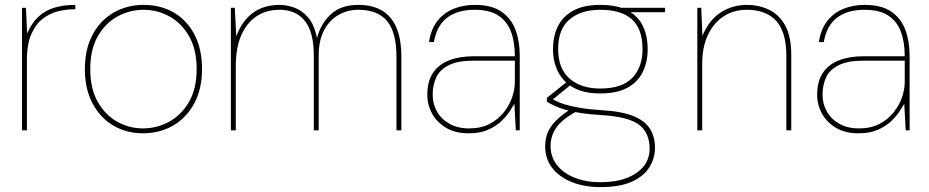

<svg xmlns="http://www.w3.org/2000/svg" viewBox="-20 -533 3797 785"><path d="M70 0V-501H86L91 -396Q110 -440 138 -465.5Q166 -491 203.5 -502Q241 -513 288 -513V-495H280Q253 -495 220 -487.5Q187 -480 157.5 -458.5Q128 -437 109 -395.5Q90 -354 90 -286V0Z M564 12Q497 12 443.5 -19.5Q390 -51 358.5 -110Q327 -169 327 -250Q327 -333 359 -392Q391 -451 445.5 -482Q500 -513 567 -513Q636 -513 690 -482Q744 -451 775 -392Q806 -333 806 -250Q806 -169 774 -110Q742 -51 687.5 -19.5Q633 12 564 12ZM564 -8Q621 -8 671 -35Q721 -62 752.5 -116Q784 -170 784 -251Q784 -331 753 -385Q722 -439 672.5 -466Q623 -493 567 -493Q511 -493 461 -466Q411 -439 380 -385Q349 -331 349 -251Q349 -170 380 -116Q411 -62 460 -35Q509 -8 564 -8Z M924 0V-501H940L946 -385Q971 -450 1015.5 -481.5Q1060 -513 1123 -513Q1152 -513 1183 -502Q1214 -491 1239.5 -462Q1265 -433 1276 -377Q1290 -434 1331.5 -473.5Q1373 -513 1445 -513Q1500 -513 1539 -491.5Q1578 -470 1599.5 -423Q1621 -376 1621 -298V0H1601V-300Q1601 -401 1562.5 -447Q1524 -493 1445 -493Q1401 -493 1364 -472Q1327 -451 1305 -409.5Q1283 -368 1283 -305V0H1263V-305Q1263 -402 1226.5 -447.5Q1190 -493 1123 -493Q1069 -493 1029 -466.5Q989 -440 966.5 -389Q944 -338 944 -262V0Z M1896 12Q1842 12 1804.5 -10Q1767 -32 1747 -68Q1727 -104 1727 -145Q1727 -201 1750.5 -235.5Q1774 -270 1816.5 -286.5Q1859 -303 1917 -303H2085Q2085 -362 2069 -404Q2053 -446 2017.5 -469.5Q1982 -493 1921 -493Q1851 -493 1808.5 -461Q1766 -429 1754 -361H1734Q1742 -414 1768.5 -447.5Q1795 -481 1834.5 -497Q1874 -513 1921 -513Q1990 -513 2030 -485.5Q2070 -458 2087.5 -411Q2105 -364 2105 -306V0H2089L2083 -109Q2077 -98 2064 -78Q2051 -58 2029.5 -37.5Q2008 -17 1975.5 -2.5Q1943 12 1896 12ZM1898 -8Q1947 -8 1982 -26.5Q2017 -45 2040 -74Q2063 -103 2074 -135.5Q2085 -168 2085 -197V-285H1917Q1852 -285 1815 -266.5Q1778 -248 1763.5 -216.5Q1749 -185 1749 -145Q1749 -109 1766.5 -77.5Q1784 -46 1817.5 -27Q1851 -8 1898 -8Z M2434 232Q2369 232 2318 211.5Q2267 191 2238 154Q2209 117 2209 66Q2209 35 2219 10Q2229 -15 2252 -38.5Q2275 -62 2316 -89L2338 -78Q2276 -44 2253.5 -10Q2231 24 2231 64Q2231 108 2257 141.5Q2283 175 2329.5 193.5Q2376 212 2434 212Q2498 212 2543 194.5Q2588 177 2612 146.5Q2636 116 2636 75Q2636 11 2594 -22Q2552 -55 2445 -62Q2394 -65 2357 -70.5Q2320 -76 2294 -83.5Q2268 -91 2249.5 -99.5Q2231 -108 2216 -117V-133L2300 -200L2322 -193L2231 -119L2225 -133Q2239 -128 2253 -120.5Q2267 -113 2289.5 -106Q2312 -99 2349 -92.5Q2386 -86 2446 -82Q2526 -77 2572 -57.5Q2618 -38 2638 -5.5Q2658 27 2658 72Q2658 113 2635.5 150Q2613 187 2564 209.5Q2515 232 2434 232ZM2434 -151Q2367 -151 2324.5 -175Q2282 -199 2261.5 -240Q2241 -281 2241 -331Q2241 -386 2261.5 -426.5Q2282 -467 2324.5 -490Q2367 -513 2434 -513Q2504 -513 2546.5 -490Q2589 -467 2608.5 -426.5Q2628 -386 2628 -331Q2628 -281 2608.5 -240Q2589 -199 2546.5 -175Q2504 -151 2434 -151ZM2434 -171Q2523 -171 2565 -214.5Q2607 -258 2607 -332Q2607 -415 2563.5 -454Q2520 -493 2434 -493Q2356 -493 2309 -454Q2262 -415 2262 -332Q2262 -252 2309 -211.5Q2356 -171 2434 -171ZM2528 -483 2519 -501H2699V-483Z M2831 0V-501H2847L2852 -387Q2880 -453 2928 -483Q2976 -513 3033 -513Q3084 -513 3125.5 -492.5Q3167 -472 3191 -427.5Q3215 -383 3215 -310V0H3195V-305Q3195 -402 3153.5 -447.5Q3112 -493 3033 -493Q2981 -493 2940.5 -467.5Q2900 -442 2875.5 -392.5Q2851 -343 2851 -271V0Z M3490 12Q3436 12 3398.5 -10Q3361 -32 3341 -68Q3321 -104 3321 -145Q3321 -201 3344.5 -235.5Q3368 -270 3410.5 -286.5Q3453 -303 3511 -303H3679Q3679 -362 3663 -404Q3647 -446 3611.5 -469.5Q3576 -493 3515 -493Q3445 -493 3402.5 -461Q3360 -429 3348 -361H3328Q3336 -414 3362.5 -447.5Q3389 -481 3428.5 -497Q3468 -513 3515 -513Q3584 -513 3624 -485.5Q3664 -458 3681.5 -411Q3699 -364 3699 -306V0H3683L3677 -109Q3671 -98 3658 -78Q3645 -58 3623.5 -37.5Q3602 -17 3569.5 -2.5Q3537 12 3490 12ZM3492 -8Q3541 -8 3576 -26.5Q3611 -45 3634 -74Q3657 -103 3668 -135.5Q3679 -168 3679 -197V-285H3511Q3446 -285 3409 -266.5Q3372 -248 3357.5 -216.5Q3343 -185 3343 -145Q3343 -109 3360.5 -77.5Q3378 -46 3411.5 -27Q3445 -8 3492 -8Z"/></svg>

Font: DM Sans 17pt Thin
Style: Regular
Weight: 250
Version: Version 4.004;gftools[0.9.30]